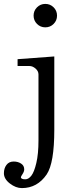

<svg xmlns="http://www.w3.org/2000/svg" viewBox="-106 -757 372 983"><path d="M-86 130Q-86 105 -73 87.5Q-60 70 -36 70Q-14 70 2 80.5Q18 91 18 110Q18 121 9.5 134Q1 147 1 150Q1 161 24 161Q40 161 54.5 142.5Q69 124 80 77.5Q91 31 91 -37V-376Q91 -393 76 -406Q61 -419 45 -419H-16V-454L172 -468V-93Q172 78 133 136Q85 206 6 206Q-25 206 -55.5 182.5Q-86 159 -86 130ZM83.5 -634.5Q66 -652 66 -677Q66 -702 83.5 -719.5Q101 -737 126 -737Q151 -737 168.5 -719.5Q186 -702 186 -677Q186 -652 168.5 -634.5Q151 -617 126 -617Q101 -617 83.5 -634.5Z"/></svg>

Font: Academico
Style: Regular
Weight: 400
Foundry: Steinberg Media Technologies GmbH
Version: Version 0.902